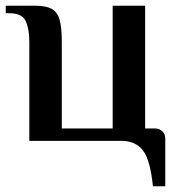

<svg xmlns="http://www.w3.org/2000/svg" viewBox="-20 -490 609 668"><path d="M512 158Q503 66 477 33Q451 0 402 0H82V-344Q82 -389 69.5 -416.5Q57 -444 12 -444H0V-470H105Q140 -470 160 -459Q180 -448 187.5 -421Q195 -394 195 -344V-43H372V-470H485V-43H520Q535 -43 545 -33Q555 -23 555 -8V158Z"/></svg>

Font: El Messiri SemiBold
Style: Regular
Weight: 600
Designer: Mohamed Gaber
Foundry: Kief Type Foundry
Version: Version 2.020; ttfautohint (v1.8.3)